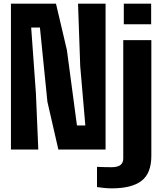

<svg xmlns="http://www.w3.org/2000/svg" viewBox="-20 -820 872 1053"><path d="M40 0V-800H287L347 -545L402 -132H448L420 -457L408 -800H559V0H300L240 -262L199 -669H151L177 -307L190 0ZM659 -687V-800H809V-687ZM512 206V95Q527 96 552 96.5Q577 97 593 97Q656 97 656 49V-600H810V35Q810 130 756.5 171.5Q703 213 593 213Q574 213 553 211Q532 209 512 206Z"/></svg>

Font: Big Shoulders Text Black
Style: Regular
Weight: 900
Designer: Patric King
Foundry: XO Type Co
Version: Version 1.000; ttfautohint (v1.8.2)